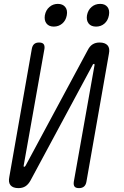

<svg xmlns="http://www.w3.org/2000/svg" viewBox="-20 -959 640 989"><path d="M541 -682 425 -22Q422 -6 412.5 2Q403 10 387 10Q370 10 364 2Q358 -6 360 -22L467 -624Q467 -627 466.5 -628.5Q466 -630 464 -630Q462 -630 460 -628.5Q458 -627 457 -624L137 -29Q126 -9 111 0.5Q96 10 75 10Q47 10 34.5 -4.5Q22 -19 28 -48L144 -708Q147 -724 156 -732Q165 -740 181 -740Q198 -740 204.5 -732Q211 -724 209 -708L102 -106Q101 -103 102 -101.5Q103 -100 105 -100Q107 -100 108.5 -101.5Q110 -103 112 -106L432 -701Q442 -721 457 -730.5Q472 -740 493 -740Q521 -740 534 -725.5Q547 -711 541 -682ZM475 -822Q449 -822 436.5 -838Q424 -854 428 -880Q433 -907 451.5 -923Q470 -939 496 -939Q521 -939 533.5 -923Q546 -907 541 -880Q536 -853 518 -837.5Q500 -822 475 -822ZM257 -822Q232 -822 219.5 -838Q207 -854 211 -880Q216 -907 234.5 -923Q253 -939 278 -939Q303 -939 316 -923Q329 -907 324 -880Q319 -853 300.5 -837.5Q282 -822 257 -822Z"/></svg>

Font: Maple Mono ExtraLight
Style: Italic
Weight: 275
Italic angle: -10°
Monospace: yes
Designer: subframe7536
Version: Version 7.000